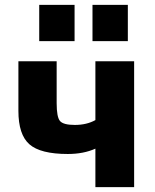

<svg xmlns="http://www.w3.org/2000/svg" viewBox="-20 -773 640 793"><path d="M362 -603V-753H508V-603ZM142 -603V-753H288V-603ZM374 -159Q325 -137 260 -137Q147 -137 101.5 -177Q56 -217 56 -315V-520H214V-347Q214 -289 228 -273Q242 -257 289 -257Q338 -257 374 -277V-520H534V0H374Z"/></svg>

Font: M PLUS 1p ExtraBold
Style: Regular
Weight: 800
Version: Version 1.062